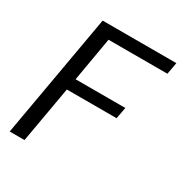

<svg xmlns="http://www.w3.org/2000/svg" viewBox="-164 -822 894 943"><g transform="rotate(30 282.5 -350.0)"><path d="M24 0 147 -700H565L553 -633H219L176 -384H458L446 -319H164L108 0Z"/></g></svg>

Font: DM Sans 28pt
Style: Italic
Weight: 400
Italic angle: -10°
Version: Version 4.004;gftools[0.9.30]